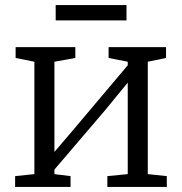

<svg xmlns="http://www.w3.org/2000/svg" viewBox="-20 -742 722 762"><path d="M40 0V-43L116.5 -51V-497L42 -512V-555H279V-512L196 -497V-139L277 -234L487 -483V-497L411 -512V-555H639V-512L566.5 -497V-51L642 -43V0H406V-43L487 -51V-414L397.5 -305L196 -69V-51L260 -43V0ZM482 -722V-661H201V-722Z"/></svg>

Font: Merriweather Light
Style: Regular
Weight: 300
Designer: Eben Sorkin
Foundry: Eben Sorkin
Version: Version 2.100